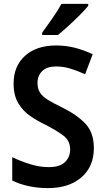

<svg xmlns="http://www.w3.org/2000/svg" viewBox="-20 -1051 542 988"><path d="M463 -289Q463 -194 399 -138.5Q335 -83 226 -83Q176 -83 128.5 -93Q81 -103 43 -122V-242Q85 -222 134 -206.5Q183 -191 231 -191Q288 -191 314.5 -217Q341 -243 341 -282Q341 -326 307 -352.5Q273 -379 210 -411Q172 -429 135 -454.5Q98 -480 74 -520Q50 -560 50 -621Q50 -711 109 -764Q168 -817 269 -817Q318 -817 364 -805.5Q410 -794 457 -772L418 -669Q376 -688 340.5 -698.5Q305 -709 268 -709Q222 -709 197.5 -685.5Q173 -662 173 -624Q173 -595 185.5 -575Q198 -555 226 -537.5Q254 -520 298 -499Q377 -460 420 -414Q463 -368 463 -289ZM434 -1021Q419 -1002 391 -974Q363 -946 332.5 -918Q302 -890 278 -871H197V-883Q221 -916 249.5 -956.5Q278 -997 296 -1031H434Z"/></svg>

Font: Noto Sans Telugu UI SemiCondensed SemiBold
Style: Regular
Weight: 600
Width: 4
Designer: Jelle Bosma - Monotype Design Team
Foundry: Monotype Imaging Inc.
Version: Version 2.005; ttfautohint (v1.8.4.7-5d5b)